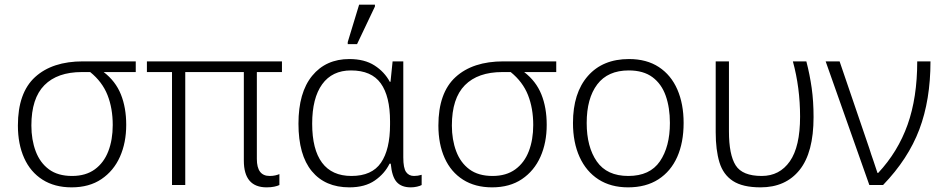

<svg xmlns="http://www.w3.org/2000/svg" viewBox="-20 -796 4053 826"><path d="M288 10Q215 10 163 -23Q111 -56 84 -116Q57 -176 57 -256Q57 -397 131 -464.5Q205 -532 337 -532H564V-486H426Q477 -447 500 -390Q523 -333 523 -259Q523 -182 496 -121.5Q469 -61 416.5 -25.5Q364 10 288 10ZM290 -39Q349 -39 388 -67.5Q427 -96 446 -145.5Q465 -195 465 -258Q465 -330 442.5 -387Q420 -444 368 -486H332Q227 -486 171 -429.5Q115 -373 115 -256Q115 -195 133.5 -145.5Q152 -96 190.5 -67.5Q229 -39 290 -39Z M1127 10Q1029 10 1029 -105V-486H777V0H720V-486H612V-532H1193V-486H1085V-112Q1085 -39 1140 -39Q1154 -39 1164.5 -41.5Q1175 -44 1182 -47V0Q1174 4 1160 7Q1146 10 1127 10Z M1483 10Q1379 10 1321.5 -59.5Q1264 -129 1264 -264Q1264 -398 1323 -470Q1382 -542 1483 -542Q1548 -542 1591 -514.5Q1634 -487 1657 -444H1660L1669 -532H1715V-119Q1715 -73 1727 -56Q1739 -39 1761 -39Q1778 -39 1794 -44V0Q1787 4 1774 7Q1761 10 1747 10Q1707 10 1686.5 -13Q1666 -36 1661 -92H1656Q1635 -49 1592.5 -19.5Q1550 10 1483 10ZM1492 -39Q1580 -39 1619 -96Q1658 -153 1658 -260V-274Q1658 -382 1618 -437.5Q1578 -493 1490 -493Q1409 -493 1366 -433.5Q1323 -374 1323 -264Q1323 -153 1365.5 -96Q1408 -39 1492 -39ZM1476 -606V-615L1525 -776H1593V-768L1516 -606Z M2097 10Q2024 10 1972 -23Q1920 -56 1893 -116Q1866 -176 1866 -256Q1866 -397 1940 -464.5Q2014 -532 2146 -532H2373V-486H2235Q2286 -447 2309 -390Q2332 -333 2332 -259Q2332 -182 2305 -121.5Q2278 -61 2225.5 -25.5Q2173 10 2097 10ZM2099 -39Q2158 -39 2197 -67.5Q2236 -96 2255 -145.5Q2274 -195 2274 -258Q2274 -330 2251.5 -387Q2229 -444 2177 -486H2141Q2036 -486 1980 -429.5Q1924 -373 1924 -256Q1924 -195 1942.5 -145.5Q1961 -96 1999.5 -67.5Q2038 -39 2099 -39Z M2921 -267Q2921 -183 2893.5 -121Q2866 -59 2812.5 -24.5Q2759 10 2682 10Q2608 10 2555 -24Q2502 -58 2473.5 -120.5Q2445 -183 2445 -267Q2445 -396 2509 -469Q2573 -542 2686 -542Q2762 -542 2814.5 -507.5Q2867 -473 2894 -411Q2921 -349 2921 -267ZM2504 -267Q2504 -164 2547.5 -101.5Q2591 -39 2683 -39Q2776 -39 2819 -102Q2862 -165 2862 -267Q2862 -333 2844 -384Q2826 -435 2787 -464Q2748 -493 2685 -493Q2595 -493 2549.5 -433Q2504 -373 2504 -267Z M3252 10Q3175 10 3133 -17.5Q3091 -45 3075 -98Q3059 -151 3059 -227V-532H3116V-231Q3116 -130 3145 -84.5Q3174 -39 3257 -39Q3334 -39 3378 -102Q3422 -165 3422 -294Q3422 -419 3391 -532H3449Q3464 -474 3472 -417Q3480 -360 3480 -292Q3480 -140 3420 -65Q3360 10 3252 10Z M3720 0 3532 -532H3592L3720 -157Q3727 -134 3738 -103Q3749 -72 3755 -52H3758Q3843 -143 3884.5 -259.5Q3926 -376 3926 -532H3983Q3983 -366 3935 -239Q3887 -112 3779 0Z"/></svg>

Font: Noto Sans Light
Style: Regular
Weight: 300
Designer: Monotype Design Team
Foundry: Monotype Imaging Inc.
Version: Version 2.007